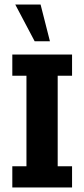

<svg xmlns="http://www.w3.org/2000/svg" viewBox="-20 -822 370 842"><path d="M34 0V-93H96V-490H34V-583H296V-490H233V-93H296V0ZM132 -641 47 -802H158L199 -641Z"/></svg>

Font: Rokkitt SemiBold
Style: Bold
Weight: 700
Version: Version 3.103